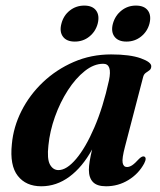

<svg xmlns="http://www.w3.org/2000/svg" viewBox="-20 -657 574 688"><path d="M428 -132Q416.5 -88.5 419.5 -73.5Q422.5 -58.5 435 -58.5Q444 -58.5 453.8 -65Q463.5 -71.5 478.5 -88Q490 -99 497 -96Q507 -91.5 496.5 -71Q476.5 -34 440 -11.8Q403.5 10.5 360 10.5Q327.5 10.5 313 -4.8Q298.5 -20 298.5 -48.5Q298.5 -73.5 310 -121.5Q275.5 -58.5 229 -24Q182.5 10.5 128 10.5Q73 10.5 43.8 -26.8Q14.5 -64 22.5 -140.5Q28 -202 57 -259.5Q86 -317 134 -362.5Q182 -408 244.2 -435Q306.5 -462 378 -462Q446 -462 484.8 -448Q523.5 -434 522 -418.5Q521.5 -409.5 515.2 -405Q509 -400.5 502.2 -395.8Q495.5 -391 493 -381.5ZM153.5 -136Q148 -87.5 159 -67.5Q170 -47.5 189.5 -47.5Q219 -47.5 253 -87.8Q287 -128 318.2 -200.5Q349.5 -273 370.5 -369Q383 -428.5 350 -428.5Q316.5 -428.5 283.8 -402.5Q251 -376.5 223.2 -333.5Q195.5 -290.5 177 -238.8Q158.5 -187 153.5 -136ZM248 -508Q218.5 -508 205.5 -525.8Q192.5 -543.5 200 -572Q207.5 -601.5 230 -619.2Q252.5 -637 282 -637Q311.5 -637 324.5 -619.2Q337.5 -601.5 330 -572Q322.5 -544 300.2 -526Q278 -508 248 -508ZM433 -508Q403.5 -508 390.2 -525.8Q377 -543.5 384.5 -572Q392.5 -601 415 -619Q437.5 -637 467 -637Q497 -637 510 -619.2Q523 -601.5 515.5 -572Q508 -544 485.5 -526Q463 -508 433 -508Z"/></svg>

Font: Fraunces 72pt S000 SemiBold
Style: Italic
Weight: 600
Italic angle: -16°
Version: Version 1.000; ttfautohint (v1.8.3)